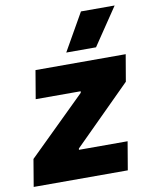

<svg xmlns="http://www.w3.org/2000/svg" viewBox="-112 -808 683 870"><g transform="rotate(-10 229.5 -373.0)"><path d="M-28 0H405L427 -130H203L204 -136L466 -397L487 -520H72L50 -390H257L256 -383L-7 -125ZM360 -574 476 -746H321L223 -574Z"/></g></svg>

Font: Fixel Text 20240404 ExtraBold
Style: Italic
Weight: 800
Width: 4
Italic angle: -10°
Designer: AlfaBravo + MacPaw
Foundry: Kyrylo Tkachov, Marchela Mozhyna, Serhii Makarenko, Maria Weinstein, Zakhar Kryvoshyya
Version: Version 1.211;Glyphs 3.2 (3225)